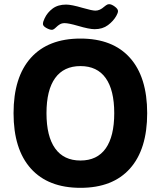

<svg xmlns="http://www.w3.org/2000/svg" viewBox="-20 -893 771 921"><path d="M45 -350Q45 -523 128 -615.5Q211 -708 366 -708Q521 -708 603.5 -615.5Q686 -523 686 -350Q686 -177 603.5 -84.5Q521 8 366 8Q211 8 128 -84.5Q45 -177 45 -350ZM528 -350Q528 -461 487 -518.5Q446 -576 366 -576Q286 -576 244.5 -518.5Q203 -461 203 -350Q203 -239 244.5 -181Q286 -123 366 -123Q446 -123 487 -181Q528 -239 528 -350ZM186 -778Q186 -789 194 -805Q207 -833 232.5 -852Q258 -871 297 -871Q323 -871 377 -855Q422 -842 438 -842Q459 -842 480 -861Q481 -862 488.5 -867.5Q496 -873 503 -873Q515 -873 530.5 -861.5Q546 -850 546 -840Q546 -831 538 -817Q524 -792 498 -772.5Q472 -753 434 -753Q408 -753 354 -769Q309 -782 290 -782Q277 -782 267.5 -776.5Q258 -771 249 -762Q237 -750 229 -750Q218 -750 202 -759Q186 -768 186 -778Z"/></svg>

Font: Asap-Bold
Style: Bold
Weight: 700
Designer: Pablo Cosgaya
Foundry: Omnibus-Type
Version: Version 2.000; ttfautohint (v1.8)